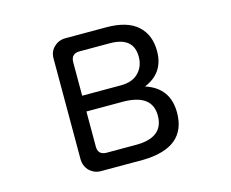

<svg xmlns="http://www.w3.org/2000/svg" viewBox="-100 -850 1200 999"><g transform="rotate(-15 500.0 -350.0)"><path d="M261.7 -20.5Q240.2 -46.9 240.2 -78.1V-622.1Q240.2 -660.2 265.6 -683.6Q291 -708 326.2 -708H546.9Q659.2 -708 714.8 -658.2Q770.5 -608.4 770.5 -520.5Q770.5 -402.3 662.1 -358.4Q788.1 -317.4 788.1 -184.6Q788.1 2.9 555.7 7.8H326.2Q290 7.8 261.7 -20.5ZM638.7 -431.6Q670.9 -464.8 670.9 -516.6Q670.9 -623 543 -623H380.9Q334 -623 334 -576.2V-396.5H542Q606.4 -396.5 638.7 -431.6ZM687.5 -195.3Q687.5 -308.6 536.1 -311.5H334V-124Q333 -77.1 380.9 -77.1H539.1Q687.5 -77.1 687.5 -195.3Z"/></g></svg>

Font: YuPearl-Regular
Style: Regular
Weight: 400
Designer: Max Yao
Foundry: Max-Everyday
Version: Version 1.011; ttfautohint (v1.8.3)